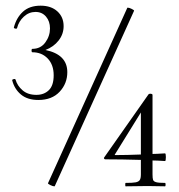

<svg xmlns="http://www.w3.org/2000/svg" viewBox="-20 -655 629 676"><path d="M217 -401Q217 -361 190 -332Q163 -303 115 -303Q77 -303 54 -322Q31 -341 23 -372Q22 -375 28 -376.5Q34 -378 35 -374Q41 -353 59.5 -337Q78 -321 108 -321Q135 -321 152 -337.5Q169 -354 169 -390Q169 -427 148 -449Q127 -471 94 -471Q91 -471 91 -477Q91 -483 94 -483Q123 -483 139.5 -505.5Q156 -528 156 -555Q156 -580 142 -596.5Q128 -613 105 -613Q82 -613 64 -596.5Q46 -580 40 -556Q40 -554 36 -554Q33 -554 30.5 -555.5Q28 -557 29 -559Q38 -593 61 -614Q84 -635 123 -635Q160 -635 182 -615Q204 -595 204 -563Q204 -535 186.5 -512.5Q169 -490 140 -479Q217 -463 217 -401ZM171 1Q166 1 157 -3.5Q148 -8 149 -10L428 -627Q428 -628 430 -628Q435 -628 444 -623.5Q453 -619 452 -617L173 0Q173 1 171 1ZM561 1 500 0 422 1Q421 1 421 -5Q421 -11 422 -11Q447 -11 457.5 -13Q468 -15 472 -21Q476 -27 476 -41V-92Q408 -94 351 -94Q348 -94 346.5 -96.5Q345 -99 347 -101L503 -323Q505 -325 509 -325Q512 -325 514.5 -324Q517 -323 517 -321V-113Q529 -113 561 -115Q564 -115 564 -102Q564 -88 561 -88Q533 -90 517 -90V-41Q517 -27 519 -21.5Q521 -16 530 -13.5Q539 -11 561 -11Q563 -11 563 -5Q563 1 561 1ZM476 -111V-259L385 -112Q382 -109 387 -109Q426 -109 476 -111Z"/></svg>

Font: Cormorant Garamond
Style: Regular
Weight: 400
Designer: Christian Thalmann (Catharsis Fonts)
Version: Version 3.000